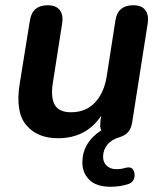

<svg xmlns="http://www.w3.org/2000/svg" viewBox="-20 -517 619 732"><path d="M471 184Q440 195 401 195Q347 195 320.5 168.5Q294 142 294 103Q294 27 366 -20Q362 -28 362 -36.5Q362 -45 363 -57L366 -76Q309 10 201 10Q122 10 80 -40Q38 -90 55 -197L94 -439Q103 -497 162 -497Q193 -497 207.5 -479Q222 -461 217 -428L181 -198Q173 -143 189.5 -116Q206 -89 251 -89Q307 -89 342 -126Q377 -163 387 -227L420 -439Q429 -497 488 -497Q520 -497 534 -478.5Q548 -460 543 -427L484 -51Q480 -26 468 -13Q456 0 436 6Q405 15 389 35Q373 55 373 81Q373 102 387 115Q401 128 424 128Q432 128 440 127Q448 126 458 123Q479 117 487.5 130Q496 143 492 160.5Q488 178 471 184Z"/></svg>

Font: Nunito
Style: Bold Italic
Weight: 700
Italic angle: -9°
Designer: Vernon Adams
Foundry: Vernon Adams
Version: Version 3.601; ttfautohint (v1.8.2.53-6de2)